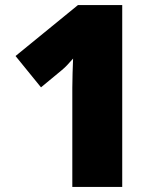

<svg xmlns="http://www.w3.org/2000/svg" viewBox="-20 -734 626 754"><path d="M460 0H264V-353Q264 -363 264 -389Q264 -415 265 -447Q266 -479 267 -504Q254 -489 243.5 -478Q233 -467 222 -458L141 -391L41 -514L286 -714H460Z"/></svg>

Font: Noto Sans Meetei Mayek Black
Style: Regular
Weight: 900
Designer: Monotype Design Team and Neelakash Kshetrimayum
Foundry: Monotype Imaging Inc.
Version: Version 2.002; ttfautohint (v1.8.4.7-5d5b)